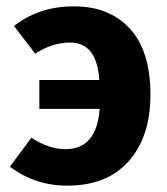

<svg xmlns="http://www.w3.org/2000/svg" viewBox="-20 -568 526 605"><path d="M213 -548Q325 -548 389.5 -477.5Q454 -407 454 -270Q454 -137 385.5 -60Q317 17 192 17Q90 17 11 -43L79 -134Q134 -98 186 -98Q285 -98 294 -225H104V-316H293Q285 -434 201 -434Q145 -434 91 -399L24 -486Q103 -548 213 -548Z"/></svg>

Font: FiraGO
Style: Bold
Weight: 700
Designer: bBox Type
Foundry: bBox Type GmbH
Version: Version 1.001;PS 001.001;hotconv 1.0.88;makeotf.lib2.5.64775